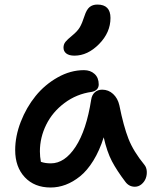

<svg xmlns="http://www.w3.org/2000/svg" viewBox="-20 -857 682 846"><path d="M308.1 -611.8Q284.7 -611.8 272.2 -621.3Q259.8 -630.9 259.8 -647Q259.8 -661.6 268.3 -672.4Q276.9 -683.1 297.9 -700.2Q321.3 -719.2 331.5 -736.6Q341.8 -753.9 352.1 -786.1Q361.3 -814.9 374.8 -825.9Q388.2 -836.9 409.2 -836.9Q466.8 -836.9 466.8 -777.8Q466.8 -713.9 416.5 -662.8Q366.2 -611.8 308.1 -611.8ZM203.1 -30.8Q131.8 -30.8 89.4 -75.9Q46.9 -121.1 46.9 -195.8Q46.9 -256.8 71.5 -320.3Q96.2 -383.8 136.7 -433.8Q177.2 -483.9 233.9 -515.9Q290.5 -547.9 350.1 -547.9Q378.4 -547.9 396.7 -531.2Q415 -514.6 415 -484.9Q415 -471.7 406.7 -463.1Q398.4 -454.6 383.8 -452.1Q317.4 -442.9 264.4 -403.3Q211.4 -363.8 183.6 -307.4Q155.8 -251 155.8 -189.9Q155.8 -167 160.2 -144Q178.7 -137.2 204.1 -137.2Q265.1 -137.2 313 -210.2Q360.8 -283.2 381.8 -418Q384.8 -438.5 397.7 -450.2Q410.6 -461.9 430.2 -461.9Q458 -461.9 478.5 -442.9Q499 -423.8 505.9 -393.1Q524.4 -300.8 546.1 -245.4Q567.9 -189.9 616.2 -130.9Q625.5 -119.6 626.7 -102.8Q627.9 -85.9 622.1 -70.8Q616.2 -55.7 603.3 -44.9Q590.3 -34.2 574.2 -34.2Q548.3 -34.2 532.2 -56.2Q495.1 -105 473.1 -146.7Q451.2 -188.5 437 -252Q418.5 -193.4 391.4 -149.4Q364.3 -105.5 333 -80.3Q301.8 -55.2 269.3 -43Q236.8 -30.8 203.1 -30.8Z"/></svg>

Font: Shantell Sans Bouncy
Style: Regular
Weight: 500
Designer: Stephen Nixon, Anya Danilova, Shantell Martin
Foundry: Arrow Type
Version: Version 1.006;[9816181b4]